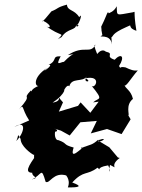

<svg xmlns="http://www.w3.org/2000/svg" viewBox="-20 -765 615 829"><path d="M489 -85 452 -129 402 -159C464 -180 396 -137 404 -162C378 -138 372 -142 334 -127C326 -132 328 -115 345 -132C329 -125 279 -68 298 -128C249 -141 274 -145 232 -160C222 -158 214 -176 218 -197C221 -194 238 -203 213 -210L243 -201L281 -180L327 -237L398 -243L372 -189L442 -208L505 -186L544 -250L534 -267C541 -267 520 -311 554 -338C545 -377 520 -382 517 -400C520 -382 545 -427 575 -461C558 -458 543 -464 522 -474C475 -483 517 -446 494 -480C521 -522 503 -537 475 -507C430 -522 477 -533 437 -542C412 -564 381 -508 403 -523C384 -568 387 -573 392 -571C368 -529 343 -573 273 -527C315 -532 300 -544 256 -498C242 -498 217 -475 242 -522C201 -523 230 -504 190 -485C219 -488 144 -439 184 -472C115 -428 133 -383 151 -396C87 -371 134 -351 113 -374C70 -329 128 -367 61 -292C86 -319 70 -300 106 -245L42 -217C96 -250 86 -191 50 -156C62 -179 53 -194 69 -165C69 -135 113 -102 126 -96C131 -110 118 -50 143 -104C97 -43 88 -20 119 -19C119 2 154 0 117 10C162 -9 157 -49 177 20C195 31 210 -25 268 -7C255 -15 288 5 273 44C321 45 339 40 292 23C341 -31 355 -6 401 -41C423 -23 385 -41 447 -51C462 -24 445 -8 455 -53C500 -31 446 -46 497 -83ZM406 -326 370 -278 328 -323 317 -308 234 -283 252 -323C212 -367 261 -329 207 -322C273 -365 260 -399 248 -355C264 -401 278 -397 279 -392C290 -432 334 -408 356 -435C331 -406 384 -409 349 -427C420 -441 392 -381 376 -394C430 -328 406 -345 382 -323ZM246 -605C272 -645 309 -632 309 -660C308 -637 329 -664 312 -656C323 -663 339 -715 322 -691C301 -725 271 -717 269 -745C222 -732 235 -729 202 -716C198 -710 152 -656 165 -676C210 -654 196 -637 176 -655C244 -602 262 -628 230 -596ZM461 -604C472 -610 460 -619 525 -648C561 -665 522 -648 569 -632C554 -724 568 -716 554 -712C478 -699 486 -694 484 -738C459 -690 413 -722 463 -673C439 -731 455 -725 417 -650C421 -617 414 -656 422 -613C393 -598 458 -625 463 -573Z"/></svg>

Font: Asimov Aggro
Style: CondIt
Weight: 500
Designer: Google
Version: Version 2.000980; 2014